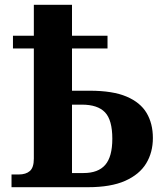

<svg xmlns="http://www.w3.org/2000/svg" viewBox="-20 -780 678 800"><path d="M28 0V-53H58Q88 -53 104.5 -67.5Q121 -82 121 -119V-578H34V-631H121V-760H280V-631H428V-578H280V-402H354Q450 -402 507.5 -377.5Q565 -353 591 -309Q617 -265 617 -205Q617 -145 589 -99Q561 -53 501.5 -26.5Q442 0 346 0ZM328 -59Q389 -59 418.5 -93Q448 -127 448 -202Q448 -280 417.5 -312Q387 -344 321 -344H280V-59Z"/></svg>

Font: Noto Serif
Style: Bold
Weight: 700
Designer: Monotype Design Team
Foundry: Monotype Imaging Inc.
Version: Version 2.014